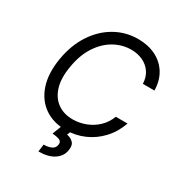

<svg xmlns="http://www.w3.org/2000/svg" viewBox="-218 -882 1162 1246"><g transform="rotate(30 363.5 -259.0)"><path d="M710.2 -500H623.6Q621.4 -550.4 597.5 -584.9Q573.5 -619.3 534.6 -637.1Q495.7 -654.8 448.9 -654.8Q381.4 -654.8 321 -620.6Q260.7 -586.3 217.7 -520.1Q174.7 -453.8 159.1 -358Q143.5 -264.9 163.7 -201.3Q183.9 -137.8 230.8 -105.1Q277.7 -72.4 342.3 -72.4Q392 -72.4 438.9 -90.2Q485.8 -108 522.4 -142.4Q558.9 -176.8 578.1 -227.3H666.2Q639.9 -152.7 590.4 -99.6Q540.8 -46.5 476 -18.3Q411.2 9.9 339.5 9.9Q245 9.9 178.8 -36.4Q112.6 -82.7 84.3 -167.8Q56.1 -252.8 75.3 -369.3Q94.5 -483 148.8 -565.5Q203.1 -648.1 282 -692.6Q360.8 -737.2 453.1 -737.2Q527 -737.2 584.5 -709Q642 -680.8 675.4 -627.7Q708.8 -574.6 710.2 -500ZM304 2.8H373.6L362.2 31.2Q389.9 35.5 409.6 54.5Q429.3 73.5 421.9 115.1Q414.4 160.9 371.8 189.8Q329.2 218.8 255.7 218.8L262.8 163.4Q295.8 163.4 319.1 152.9Q342.3 142.4 346.6 117.9Q350.9 93.4 334.2 84.5Q317.5 75.6 277 72.4Z"/></g></svg>

Font: Inter UI
Style: Italic
Weight: 400
Italic angle: -9.39999°
Designer: Rasmus Andersson
Foundry: rsms
Version: 3.2;8d6f07862